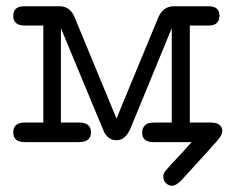

<svg xmlns="http://www.w3.org/2000/svg" viewBox="-20 -450 740 608"><path d="M59.1 -62H117.2V-369.1H56.2Q22 -370.1 22 -400.1Q22 -430.2 57.1 -430.2H168Q203.1 -430.2 216.8 -394L349.1 -74.2Q351.1 -80.1 355.5 -90.1Q359.9 -100.1 361.8 -106L481 -394Q496.1 -430.2 530.8 -430.2H640.1Q675.3 -430.2 675 -400.1Q674.8 -370.1 642.1 -369.1H581.1V-62H647Q684.1 -62 684.1 -33.2Q683.1 -22 668.9 -5.4Q654.8 11.2 553.2 122.1Q537.1 138.2 525.1 138.2Q513.2 138.2 505.1 129.6Q497.1 121.1 497.1 109.9Q497.1 100.1 503.4 91.6Q509.8 83 557.1 33.2Q576.2 12.2 586.9 0H465.8Q429.7 0 430.2 -30.8Q430.2 -48.8 445.8 -58.1Q452.6 -62 474.1 -62H523.9V-360.8Q519 -347.7 508.8 -324.2L393.1 -43Q377 -5.9 349.1 -5.9Q319.3 -5.9 306.2 -40L172.9 -360.8V-62H230Q268.1 -62 268.1 -31Q268.1 0 230 0H58.1Q22 0 22 -31Q22 -62 59.1 -62Z"/></svg>

Font: CMU Typewriter Text Variable Width
Style: Medium
Weight: 500
Version: Version 0.7.0